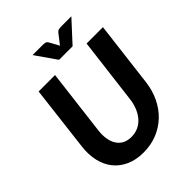

<svg xmlns="http://www.w3.org/2000/svg" viewBox="-252 -1052 1199 1199"><g transform="rotate(-45 347.0 -452.5)"><path d="M54 0ZM323.5 -114.5Q356.5 -114.5 384 -127Q411.5 -139.5 432 -162.8Q452.5 -186 466 -218.8Q479.5 -251.5 484 -291.5L537.5 -725.5H682L629 -291.5Q621 -226.5 594.5 -171.5Q568 -116.5 526.5 -76.8Q485 -37 429.8 -14.5Q374.5 8 308.5 8Q242.5 8 192.8 -14.5Q143 -37 111.2 -76.8Q79.5 -116.5 66.8 -171.5Q54 -226.5 62 -291.5L114 -725.5H259L206 -291.5Q201 -251.5 206.5 -218.8Q212 -186 227 -162.8Q242 -139.5 266.2 -127Q290.5 -114.5 323.5 -114.5ZM248 -913H340Q347.5 -913 358 -911Q368.5 -909 375.5 -897L404.5 -845L410.5 -833Q414 -839 419.5 -845L459.5 -896.5Q469 -909 480.2 -911Q491.5 -913 499 -913H590.5L463.5 -775H344Z"/></g></svg>

Font: Lato Heavy
Style: Italic
Weight: 800
Italic angle: -7°
Designer: Lukasz Dziedzic
Foundry: tyPoland Lukasz Dziedzic
Version: Version 2.007; 2014-02-27